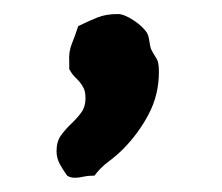

<svg xmlns="http://www.w3.org/2000/svg" viewBox="-20 -98 314 272"><path d="M205.1 3.9Q205.1 36.1 190.9 63.2Q176.8 90.3 154.8 112.8Q145 122.6 133.5 131.1Q122.1 139.6 113.8 150.9H110.8Q104 150.9 98.1 152.3Q92.3 153.8 85.9 153.8Q79.6 153.8 75.2 150.9Q69.8 143.6 64.9 134.8Q60.1 126 60.1 116.2Q60.1 102.5 66.4 93.8Q72.8 85 80.6 77.6Q88.4 70.3 94.7 62Q101.1 53.7 101.1 41Q101.1 32.2 98.6 27.1Q96.2 22 92.8 18.1Q89.4 14.2 85.4 10.3Q81.5 6.3 78.1 0V-9.8Q77.1 -24.9 81.8 -36.1Q86.4 -47.4 90.8 -61Q106 -68.4 117.9 -73.2Q129.9 -78.1 147 -78.1Q151.9 -78.1 158 -75.4Q164.1 -72.8 169.9 -68.8Q175.8 -64.9 180.7 -60.3Q185.5 -55.7 188 -51.8Q190.4 -47.9 191.4 -40.8Q192.4 -33.7 193.8 -28.8Q196.8 -22.9 198.7 -20Q200.7 -17.1 202.1 -14.4Q203.6 -11.7 204.3 -7.8Q205.1 -3.9 205.1 3.9Z"/></svg>

Font: Margarine
Style: Regular
Weight: 400
Designer: Astigmatic (AOETI)
Foundry: Astigmatic (AOETI)
Version: Version 1.000